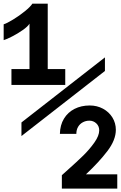

<svg xmlns="http://www.w3.org/2000/svg" viewBox="-52 -886 676 1074"><path d="M-31.5 -661.5V-750Q-13.5 -755.5 21 -776.5Q55.5 -797.5 86.8 -822.8Q118 -848 129 -865.5H215V-499.5H313V-411H12V-499.5H113V-753.5Q103.5 -737.5 75.2 -717.8Q47 -698 15.8 -682Q-15.5 -666 -31.5 -661.5ZM329 62.5Q378.5 18.5 413.8 -16Q449 -50.5 476 -88.8Q503 -127 503 -157Q503 -180.5 486.8 -195.8Q470.5 -211 448 -211Q428.5 -211 411.8 -202.2Q395 -193.5 385 -176.8Q375 -160 375 -137H283Q284 -186.5 305.8 -222.2Q327.5 -258 365 -277Q402.5 -296 450 -296Q490.5 -296 524 -278Q557.5 -260 576.8 -228.8Q596 -197.5 596 -160Q596 -103 548.8 -41Q501.5 21 429 89H604V169H294V94Q311 78 329 62.5ZM535 -565V-489L68 -125V-201Z"/></svg>

Font: JuliaMono
Style: Bold
Weight: 700
Monospace: yes
Designer: cormullion
Foundry: corm
Version: Version 0.055; ttfautohint (v1.8.4)